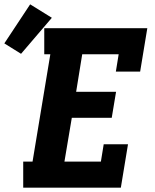

<svg xmlns="http://www.w3.org/2000/svg" viewBox="-96 -865 716 885"><path d="M11 0V-120H54L136 -615H108V-735H583L550 -535H438L451 -615H283L255 -442H439L419 -322H235L201 -120H369L382 -200H494L461 0ZM1 -617 -76 -665 43 -845 143 -783Z"/></svg>

Font: Iosevka Curly Slab HvExObl
Style: Regular
Weight: 900
Width: 7
Italic angle: -9°
Monospace: yes
Designer: Belleve Invis
Foundry: Belleve Invis
Version: Version 11.1.0; ttfautohint (v1.8.3)